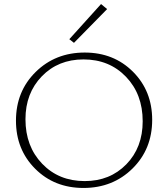

<svg xmlns="http://www.w3.org/2000/svg" viewBox="-20 -924 832 950"><path d="M346 -712 323 -730 480 -904 510 -879ZM393 6Q249 6 154 -89Q59 -184 59 -327Q59 -472 156.5 -568Q254 -664 399 -664Q543 -664 638 -569Q733 -474 733 -331Q733 -186 635.5 -90Q538 6 393 6ZM399 -28Q524 -28 605 -111Q686 -194 686 -324Q686 -458 603.5 -544Q521 -630 393 -630Q268 -630 187 -546.5Q106 -463 106 -334Q106 -200 188.5 -114Q271 -28 399 -28Z"/></svg>

Font: EauTest Light
Style: Regular
Weight: 300
Designer: Christian Thalmann (Catharsis Fonts)
Version: Version 0.001;PS 000.001;hotconv 1.0.88;makeotf.lib2.5.64775